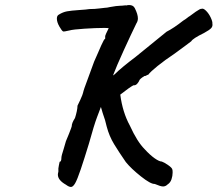

<svg xmlns="http://www.w3.org/2000/svg" viewBox="-20 -686 864 763"><path d="M791 -555Q746 -533 740 -522Q735 -518 717.5 -505Q700 -492 674 -473Q635 -447 606.5 -424Q578 -401 569 -389Q566 -389 561.5 -386Q557 -383 554 -384Q552 -383 545 -378Q538 -373 535 -369Q532 -361 525.5 -353.5Q519 -346 510 -347Q495 -339 458 -310Q467 -240 496 -187Q525 -123 555 -93Q576 -70 594.5 -57Q613 -44 623 -44Q632 -41 648 -30Q664 -19 665 -12Q666 -10 666 0Q666 13 661.5 26.5Q657 40 646 47Q638 55 628 55Q618 55 595 45Q579 46 540 15Q501 -16 480 -42Q453 -81 433.5 -113Q414 -145 404 -183Q399 -207 388 -237Q382 -256 381 -261L378 -253Q377 -250 365.5 -220Q354 -190 333 -114Q315 -55 301 -13.5Q287 28 278.5 42.5Q270 57 262 57Q254 57 242 48Q210 30 210 8Q210 4 212 -4Q211 -17 214 -29Q217 -41 217 -43Q224 -43 224 -59Q224 -67 233 -94L242 -125L254 -154Q265 -182 265 -184Q265 -197 278 -217Q282 -229 285 -243Q288 -257 288 -266Q290 -271 299 -289Q308 -307 312 -325Q313 -330 315.5 -336Q318 -342 321 -351L354 -441L369 -475Q371 -480 382.5 -506Q394 -532 398 -532V-543Q398 -546 412 -574Q408 -575 393 -575Q362 -575 316 -572Q270 -569 256 -565Q235 -560 231 -561Q226 -563 216 -580.5Q206 -598 206 -612Q206 -624 214 -628Q230 -638 246.5 -641Q263 -644 293 -646Q324 -648 336 -650Q357 -650 375.5 -652.5Q394 -655 397 -655Q405 -655 417 -658Q445 -663 455 -663Q464 -663 480 -665V-664Q488 -666 493 -666Q510 -666 516 -653Q528 -629 528 -613Q528 -602 522 -593Q501 -550 472 -486.5Q443 -423 429 -386L436 -391Q462 -417 519 -460L642 -560Q670 -574 708 -604Q718 -610 724 -615Q730 -620 734 -622Q740 -627 758 -639.5Q776 -652 781 -651Q788 -654 799 -643Q810 -632 817.5 -616Q825 -600 824 -592Q826 -582 819.5 -574.5Q813 -567 791 -555Z"/></svg>

Font: Caveat
Style: Bold
Weight: 700
Designer: Pablo Impallari
Foundry: Pablo Impallari
Version: Version 1.500; ttfautohint (v1.6)